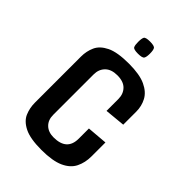

<svg xmlns="http://www.w3.org/2000/svg" viewBox="-184 -669 748 748"><g transform="rotate(45 190.0 -295.0)"><path d="M188 4Q126 4 94 -12Q62 -28 51 -53.5Q40 -79 40 -109V-362Q40 -392 51.5 -417.5Q63 -443 95.5 -459Q128 -475 192 -475Q251 -475 284 -459.5Q317 -444 330.5 -418.5Q344 -393 344 -363V-291L260 -283V-348Q260 -376 243 -393.5Q226 -411 192 -411Q159 -411 141.5 -393.5Q124 -376 124 -348V-125Q124 -97 141 -80.5Q158 -64 187 -64Q260 -64 260 -130V-186L344 -193V-116Q344 -82 330.5 -54.5Q317 -27 283 -11.5Q249 4 188 4ZM189 -527Q165 -527 161 -534.5Q157 -542 157 -560Q157 -579 161 -586.5Q165 -594 189 -594Q213 -594 217.5 -586.5Q222 -579 222 -560Q222 -542 217.5 -534.5Q213 -527 189 -527Z"/></g></svg>

Font: Smooch Sans SemiBold
Style: Bold
Weight: 600
Designer: Robert E. Leuschke
Foundry: Robert E. Leuschke
Version: Version 1.010; ttfautohint (v1.8.3)